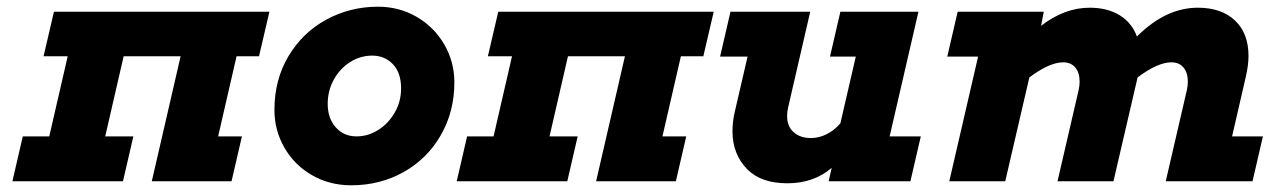

<svg xmlns="http://www.w3.org/2000/svg" viewBox="-20 -541 3794 573"><path d="M141 -506H784L753 -373H686L631 -134H702L671 0H433L519 -373H349L294 -134H378L347 0H17L48 -134H127L182 -373H110Z M1108 -521Q1171 -521 1223 -491Q1275 -461 1305.5 -409Q1336 -357 1336 -295Q1336 -208 1295.5 -137.5Q1255 -67 1184.5 -27.5Q1114 12 1028 12Q964 12 911.5 -18Q859 -48 829 -100Q799 -152 799 -213Q799 -303 841 -373.5Q883 -444 954 -482.5Q1025 -521 1108 -521ZM1044 -134Q1078 -134 1108.5 -153Q1139 -172 1158 -205Q1177 -238 1177 -277Q1177 -324 1152.5 -349.5Q1128 -375 1091 -375Q1055 -375 1024.5 -355.5Q994 -336 976 -303Q958 -270 958 -231Q958 -188 982 -161Q1006 -134 1044 -134Z M1467 -506H2110L2079 -373H2012L1957 -134H2028L1997 0H1759L1845 -373H1675L1620 -134H1704L1673 0H1343L1374 -134H1453L1508 -373H1436Z M2721 -506 2635 -134H2728L2697 0H2453L2462 -40Q2408 6 2330 6Q2252 6 2211 -35Q2166 -80 2166 -149Q2166 -179 2173 -208L2211 -372H2129L2160 -506H2398L2332 -220Q2329 -207 2329 -195Q2329 -164 2348.5 -146.5Q2368 -129 2400 -129Q2424 -129 2447 -140.5Q2470 -152 2488 -173L2534 -372H2457L2488 -506Z M3095 -506 3087 -464Q3157 -518 3232 -518Q3285 -518 3321.5 -495.5Q3358 -473 3373 -432Q3459 -518 3555 -518Q3625 -518 3665.5 -480Q3706 -442 3706 -374Q3706 -347 3698 -312L3657 -134H3749L3718 0H3459L3522 -272Q3525 -286 3525 -297Q3525 -324 3512 -339.5Q3499 -355 3476 -355Q3435 -355 3375 -310L3303 0H3136L3199 -272Q3202 -286 3202 -297Q3202 -324 3189 -339.5Q3176 -355 3153 -355Q3112 -355 3052 -310L2980 0H2813L2899 -372H2807L2838 -506Z"/></svg>

Font: Arvo
Style: Bold Italic
Weight: 700
Italic angle: -13°
Designer: Anton Koovit (Cyrillic Expansion: Cyreal)
Foundry: Anton Koovit, Yassin Baggar
Version: Version 3.000